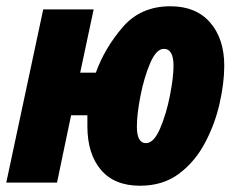

<svg xmlns="http://www.w3.org/2000/svg" viewBox="-33 -583 751 613"><path d="M414 10Q487 10 538 -28Q589 -66 621 -126Q653 -186 668 -252Q683 -318 683 -373Q683 -459 638 -511Q593 -563 511 -563Q416 -563 358.5 -496Q301 -429 273 -351H223L266 -553H105L-13 0H149L194 -215H246V-180Q246 -92 289 -41Q332 10 414 10ZM433 -126Q404 -126 404 -179Q404 -218 415.5 -277Q427 -336 446.5 -381.5Q466 -427 490 -427Q521 -427 521 -373Q521 -336 509.5 -277.5Q498 -219 478 -172.5Q458 -126 433 -126Z"/></svg>

Font: Noto Sans Display Condensed Black
Style: Italic
Weight: 900
Width: 3
Italic angle: -192°
Designer: Monotype Design Team
Foundry: Monotype Imaging Inc.
Version: Version 1.900